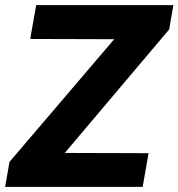

<svg xmlns="http://www.w3.org/2000/svg" viewBox="-40 -731 698 751"><path d="M213.4 -132.8 541 -131.8 518.1 0H-20L-2.9 -97.7L406.7 -577.6L78.1 -578.6L101.6 -710.9H638.2L621.6 -615.7Z"/></svg>

Font: TypoPRO Roboto
Style: Italic
Weight: 900
Italic angle: -12°
Designer: Google
Version: Version 2.136; 2016